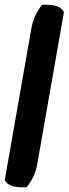

<svg xmlns="http://www.w3.org/2000/svg" viewBox="-26 -672 289 808"><path d="M-6 86C3 106 30 116 64 116H86C105 93 123 60 130 23L243 -621C234 -641 207 -652 173 -652H151C132 -628 114 -595 107 -558Z"/></svg>

Font: Snowfall
Style: BlkObl
Weight: 900
Designer: Jasper
Foundry: Cannot Into Space Fonts
Version: Version 0.9